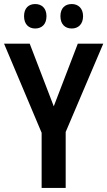

<svg xmlns="http://www.w3.org/2000/svg" viewBox="-20 -930 531 950"><path d="M99 -850C99 -810 122 -789 154 -789C187 -789 210 -810 210 -850C210 -889 187 -910 154 -910C122 -910 99 -890 99 -850ZM279 -850C279 -810 302 -789 335 -789C367 -789 391 -810 391 -850C391 -889 367 -910 335 -910C302 -910 279 -890 279 -850ZM246 -404 127 -714H0L186 -273V0H305V-277L491 -714H365Z"/></svg>

Font: Noto Sans Thai Cond SemBd
Style: Regular
Weight: 600
Width: 3
Designer: Monotype Design Team
Foundry: Monotype Imaging Inc.
Version: Version 2.002